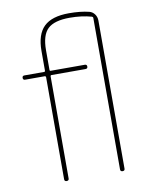

<svg xmlns="http://www.w3.org/2000/svg" viewBox="-84 -801 667 862"><g transform="rotate(-10 250.0 -370.0)"><path d="M44.9 -480.5Q35.2 -480.5 35.2 -490.2Q35.2 -500 44.9 -500H134.8Q139.6 -500 139.6 -504.9V-594.7Q139.6 -669.9 175.8 -705.1Q211.9 -740.2 290 -740.2Q342.8 -740.2 381.8 -730.5Q396.5 -726.6 405.8 -713.9Q415 -701.2 415 -684.6V-9.8Q415 0 404.8 0Q394.5 0 394.5 -9.8V-700.2Q394.5 -705.1 389.6 -707Q343.8 -719.7 290 -719.7Q219.7 -719.7 189.9 -691.4Q160.2 -663.1 160.2 -594.7V-504.9Q160.2 -500 165 -500H320.3Q330.1 -500 330.1 -490.2Q330.1 -480.5 320.3 -480.5H165Q160.2 -480.5 160.2 -474.6V-9.8Q160.2 0 149.9 0Q139.6 0 139.6 -9.8V-474.6Q139.6 -479.5 134.8 -480.5Z"/></g></svg>

Font: Rounded-X Mgen+ 1mn thin
Style: Regular
Weight: 100
Designer: [Source Han Sans]
Ryoko NISHIZUKA  (kana & ideographs); Paul D. Hunt (Latin, Greek & Cyrillic); Wenlong ZHANG  (bopomofo
Version: Version 1.059.20150602